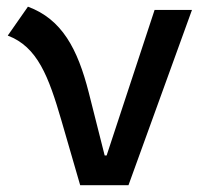

<svg xmlns="http://www.w3.org/2000/svg" viewBox="-20 -547 626 567"><path d="M216.8 0H359.4L546.9 -517.6H436.5L294.9 -87.9H289.1L242.2 -273.4C209 -403.8 162.6 -490.2 62.5 -527.3L2.9 -441.9C90.8 -408.7 123.5 -321.3 161.6 -190.4Z"/></svg>

Font: CaskaydiaCove Nerd Font
Style: Regular
Weight: 400
Designer: Aaron Bell
Foundry: Saja Typeworks
Version: Version 2111.1;Nerd Fonts 2.3.3